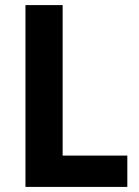

<svg xmlns="http://www.w3.org/2000/svg" viewBox="-20 -734 547 754"><path d="M80 0V-714H226V-123H480V0Z"/></svg>

Font: Noto Sans Armenian SemiCondensed
Style: Bold
Weight: 700
Width: 4
Designer: Monotype Design Team
Foundry: Monotype Imaging Inc.
Version: Version 2.008; ttfautohint (v1.8.4.7-5d5b)